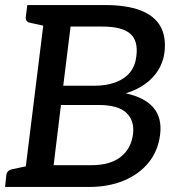

<svg xmlns="http://www.w3.org/2000/svg" viewBox="-20 -739 688 759"><path d="M72 0 161 -719H396Q479 -719 534 -698.5Q589 -678 613.5 -636Q638 -594 630 -530Q625 -494 606 -462.5Q587 -431 554.5 -407.5Q522 -384 477 -370Q552 -354 586.5 -313.5Q621 -273 613 -207Q605 -143 568 -97Q531 -51 470.5 -25.5Q410 0 333 0ZM192 -86H341Q416 -86 457.5 -119Q499 -152 506 -210Q512 -263 479 -293.5Q446 -324 370 -324H221ZM230 -400H352Q400 -400 436.5 -413.5Q473 -427 494 -453Q515 -479 519 -517Q527 -578 494.5 -606Q462 -634 385 -634H259ZM0 0 5 -46Q6 -56 12 -62Q18 -68 28 -70L99 -85L101 0ZM189 -719 167 -634 99 -649Q89 -651 85 -657Q81 -663 82 -673L88 -719Z"/></svg>

Font: Aleo Medium
Style: Italic
Weight: 500
Italic angle: -7°
Designer: Alessio Laiso
Foundry: Alessio Laiso
Version: Version 2.001;gftools[0.9.29]